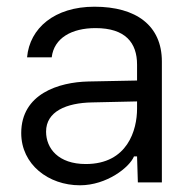

<svg xmlns="http://www.w3.org/2000/svg" viewBox="-20 -549 581 578"><path d="M220.7 8.8C301.3 8.8 370.1 -45.4 383.3 -78.1H392.6L395 0H467.3V-363.8C467.3 -471.7 390.6 -528.8 264.2 -528.8C144.5 -528.8 69.3 -464.4 61.5 -376.5H135.7C142.6 -434.6 195.8 -464.4 267.6 -464.4C357.4 -464.4 392.6 -420.4 392.6 -354.5V-306.6L246.1 -303.7C157.2 -301.8 43.9 -266.6 43.9 -148.4C43.9 -53.7 126 8.8 220.7 8.8ZM118.7 -152.8C118.7 -213.4 179.7 -239.3 257.3 -240.7L392.6 -243.7V-221.7C392.6 -158.2 364.3 -55.2 238.3 -55.2C155.8 -55.2 118.7 -102.1 118.7 -152.8Z"/></svg>

Font: Faust Sans
Style: Regular
Weight: 400
Designer: Andreas Faust
Version: Version 1.003;Glyphs 3.1.2 (3151)